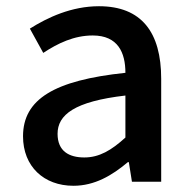

<svg xmlns="http://www.w3.org/2000/svg" viewBox="-20 -584 615 617"><path d="M216 13C284 13 340 -20 391 -63H394L404 0H498V-331C498 -480 435 -564 298 -564C210 -564 133 -528 76 -492L119 -414C166 -445 218 -470 278 -470C359 -470 383 -415 383 -350C154 -326 54 -265 54 -146C54 -49 121 13 216 13ZM251 -78C202 -78 165 -98 165 -154C165 -215 219 -258 383 -277V-142C338 -101 299 -78 251 -78Z"/></svg>

Font: Spoqa Han Sans Neo Medium
Style: Regular
Weight: 500
Designer: [Spoqa Han Sans Neo] Dong-huui Kim ___ Younghwa Kang ___ Yujin Lee ___ [Noto Sans] Ryoko NISHIZUKA ____ (kana & ideograp
Foundry: Spoqa (http://www.spoqa-han-sans.com)
Version: Version 1.100;hotconv 1.0.109;makeotfexe 2.5.65596